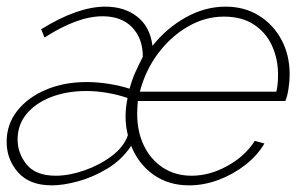

<svg xmlns="http://www.w3.org/2000/svg" viewBox="-20 -548 924 578"><path d="M136 10Q69 10 34.5 -29Q0 -68 0 -121Q0 -174 32 -214.5Q64 -255 118.5 -278Q173 -301 241 -301Q274 -301 308 -295.5Q342 -290 370 -281Q377 -307 387.5 -330.5Q398 -354 410 -377Q410 -432 378 -465.5Q346 -499 289 -499Q250 -499 206 -482.5Q162 -466 114 -435L104 -460Q214 -528 297 -528Q355 -528 393.5 -497.5Q432 -467 439 -410Q481 -463 539 -495.5Q597 -528 659 -528Q716 -528 759.5 -501Q803 -474 827.5 -428Q852 -382 852 -324Q852 -304 848.5 -281Q845 -258 839 -244H395Q393 -223 393 -205Q393 -151 413.5 -109Q434 -67 471 -43Q508 -19 557 -19Q611 -19 664.5 -48.5Q718 -78 747 -124L776 -116Q755 -80 718.5 -51.5Q682 -23 638 -6.5Q594 10 549 10Q487 10 441.5 -22.5Q396 -55 375 -109Q346 -66 302.5 -40Q259 -14 214.5 -2Q170 10 136 10ZM812 -272Q815 -285 816 -298Q817 -311 817 -324Q817 -370 799 -410Q781 -450 744.5 -474Q708 -498 654 -498Q598 -498 546.5 -468.5Q495 -439 456.5 -388Q418 -337 401 -272ZM148 -19Q188 -19 234 -35Q280 -51 316.5 -78.5Q353 -106 365 -141Q358 -168 358 -197Q358 -224 364 -253Q335 -263 303 -268.5Q271 -274 240 -274Q180 -274 133 -255.5Q86 -237 59.5 -204.5Q33 -172 33 -128Q33 -86 60.5 -52.5Q88 -19 148 -19Z"/></svg>

Font: Raleway ExtraLight
Style: Italic
Weight: 200
Italic angle: -12°
Designer: Matt McInerney, Pablo Impallari, Rodrigo Fuenzalida
Foundry: Matt McInerney, Pablo Impallari, Rodrigo Fuenzalida
Version: Version 4.026